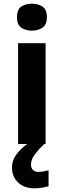

<svg xmlns="http://www.w3.org/2000/svg" viewBox="-20 -780 345 1040"><path d="M153 -760Q186 -760 210 -744.5Q234 -729 234 -687Q234 -646 210 -630Q186 -614 153 -614Q119 -614 95.5 -630Q72 -646 72 -687Q72 -729 95.5 -744.5Q119 -760 153 -760ZM227 -546V0H78V-546ZM148 111Q148 131 159 141Q170 151 187 151Q203 151 218 148Q233 145 243 142V229Q227 233 209 236.5Q191 240 167 240Q111 240 78 208.5Q45 177 45 128Q45 84 77 46Q109 8 155 -17L220 0Q186 32 167 58.5Q148 85 148 111Z"/></svg>

Font: Noto Sans IKEA
Style: Bold
Weight: 600
Designer: Monotype Design Team
Foundry: Monotype Imaging Inc.
Version: Version 2.001